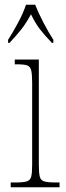

<svg xmlns="http://www.w3.org/2000/svg" viewBox="-20 -786 277 806"><path d="M25 0V-20H45Q77 -20 92 -24.5Q107 -29 111 -44.5Q115 -60 115 -95V-439Q115 -474 111 -490.5Q107 -507 94 -511.5Q81 -516 51 -516H42V-536H143V-95Q143 -60 147 -44.5Q151 -29 166 -24.5Q181 -20 213 -20H230V0ZM14 -619Q33 -648 55.5 -690Q78 -732 89 -766H128Q141 -732 163 -690Q185 -648 204 -619V-606H198Q167 -638 147.5 -663.5Q128 -689 110 -726Q90 -689 70 -663.5Q50 -638 20 -606H14Z"/></svg>

Font: Noto Serif Lao Condensed Thin
Style: Regular
Weight: 100
Width: 3
Designer: Monotype Design Team
Foundry: Monotype Imaging Inc.
Version: Version 2.003; ttfautohint (v1.8.4.7-5d5b)